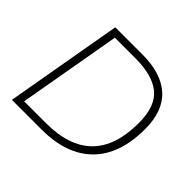

<svg xmlns="http://www.w3.org/2000/svg" viewBox="-160 -849 1031 1031"><g transform="rotate(45 355.0 -334.0)"><path d="M51 0 168 -668H375Q517 -668 592.5 -600Q668 -532 668 -395Q668 -202 566.5 -101Q465 0 277 0ZM103 -41H270Q444 -41 532.5 -129Q621 -217 621 -394Q621 -521 556 -574Q491 -627 364 -627H206Z"/></g></svg>

Font: Gantari ExtraLight
Style: Italic
Weight: 250
Italic angle: -10°
Designer: Anugrah Pasau
Foundry: Lafontype
Version: Version 1.000